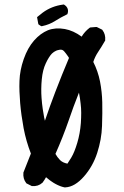

<svg xmlns="http://www.w3.org/2000/svg" viewBox="-20 -813 540 837"><path d="M261.7 3.9Q257.8 2.9 253.7 2Q249.5 1 245.6 -0.5Q241.7 -2 237.5 -3.7Q233.4 -5.4 229.5 -7.3Q225.6 -9.3 221.4 -11.5Q217.3 -13.7 213.4 -16.1Q209.5 -18.6 205.3 -21.5Q201.2 -24.4 197 -27.3Q192.9 -30.3 189 -33.7Q185.1 -37.1 180.7 -40.5Q177.2 -34.2 173.8 -28.8Q170.4 -23.4 166 -17.6L165.5 -16.6L164.6 -16.1Q146 0.5 120.1 -2H118.2L116.7 -2.9L97.2 -12.7L95.2 -13.7L93.8 -15.6Q79.6 -34.2 82 -59.6V-61L82.5 -62L114.7 -143.6Q93.8 -197.3 83 -253.9Q72.3 -312 67.9 -363.3Q65.9 -389.2 64.9 -413.3Q64 -437.5 64.9 -460.4Q66.4 -506.8 83.5 -555.7Q100.6 -604.5 128.4 -636.2Q135.3 -644 142.6 -650.9Q149.9 -657.7 157.5 -663.3Q165 -668.9 172.9 -673.3Q180.7 -677.7 189 -681.2Q221.7 -693.8 262.7 -686.5Q281.2 -683.1 299.6 -674.8Q317.9 -666.5 335.9 -653.3Q349.6 -675.8 370.1 -691.4L372.6 -692.9L375 -693.4L398.4 -695.3H401.4L403.8 -694.3L423.3 -684.6L425.3 -683.6L426.8 -681.6Q440.9 -663.1 438.5 -637.7V-635.7L437 -633.8Q423.3 -609.9 407.7 -586.4Q394 -565.9 386.7 -543Q407.2 -502.4 416 -458Q424.8 -412.1 425.8 -367.2Q426.8 -323.2 424.8 -264.2Q423.8 -234.4 418.5 -204.8Q413.1 -175.3 403.8 -146.5Q384.8 -87.9 346.2 -43.9Q326.7 -21.5 306.2 -9.3Q285.6 2.9 264.2 3.9H263.2ZM273.9 -99.6Q280.3 -108.9 291 -126.5Q304.7 -149.4 316.9 -190.4Q329.1 -231.4 332.5 -276.9Q334 -300.3 334 -321.3Q334 -342.3 331.5 -361.3Q329.1 -384.8 324.2 -409.2Q312 -378.4 300.8 -348.4Q289.6 -318.4 279.3 -287.6Q253.9 -214.4 221.7 -142.1Q229.5 -127.9 241.7 -115.2Q247.6 -109.4 255.6 -105.5Q263.7 -101.6 273.9 -99.6ZM175.8 -286.6Q197.8 -351.6 221.2 -412.6Q249.5 -486.3 280.8 -560.5Q278.8 -564 276.6 -567.1Q274.4 -570.3 272.2 -573.2Q270 -576.2 268.3 -578.6Q266.6 -581.1 264.6 -583.3Q262.7 -585.4 261.2 -587.4Q259.8 -589.4 258.3 -590.8Q255.9 -593.3 252.9 -594.7Q250 -596.2 245.6 -596.4Q241.2 -596.7 235.8 -595.2Q230 -594.2 224.9 -592Q219.7 -589.8 215.3 -586.7Q210.9 -583.5 206.5 -579.6Q200.2 -573.2 193.4 -562.5Q186.5 -551.8 179.7 -537.1Q166 -508.3 162.1 -466.8Q158.2 -424.8 161.1 -386.2Q162.1 -373.5 163.3 -361.6Q164.6 -349.6 166.3 -338.1Q168 -326.7 169.9 -316.4Q170.9 -308.6 172.4 -301.3Q173.8 -293.9 175.8 -286.6ZM156.7 -700.7 150.9 -704.6 147.5 -707 146.5 -710.9 142.6 -732.4 141.6 -738.3 146.5 -742.2 166 -757.8Q205.1 -786.6 254.9 -793L258.3 -793.5L261.2 -791.5Q271 -785.2 274.7 -775.4Q278.3 -765.6 274.9 -754.9L273.4 -751L269.5 -749Q245.1 -737.3 221.2 -722.2Q195.3 -705.6 164.1 -699.2L160.2 -698.7Z"/></svg>

Font: NaikaiFont
Style: Bold
Weight: 700
Version: Version 1.89